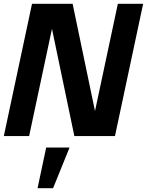

<svg xmlns="http://www.w3.org/2000/svg" viewBox="-27 -710 767 1002"><path d="M361 0 217 -690H352L496 0ZM-7 0 140 -690H272L125 0ZM441 0 588 -690H720L573 0ZM169 272 214 60H336L250 272Z"/></svg>

Font: Radio Canada Big SemiBold
Style: Italic
Weight: 600
Italic angle: -12°
Designer: Étienne Aubert Bonn
Foundry: Coppers and Brasses
Version: Version 1.001